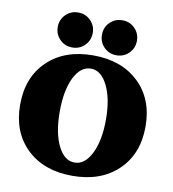

<svg xmlns="http://www.w3.org/2000/svg" viewBox="-93 -935 923 1027"><g transform="rotate(10 368.5 -421.0)"><path d="M316.5 -691.5Q289 -664 249 -664Q209 -664 181.5 -691.5Q154 -719 154 -759Q154 -799 181.5 -826.5Q209 -854 249 -854Q289 -854 316.5 -826.5Q344 -799 344 -759Q344 -719 316.5 -691.5ZM556.5 -691.5Q529 -664 489 -664Q449 -664 421.5 -691.5Q394 -719 394 -759Q394 -799 421.5 -826.5Q449 -854 489 -854Q529 -854 556.5 -826.5Q584 -799 584 -759Q584 -719 556.5 -691.5ZM616 -77Q523 12 368 12Q213 12 120.5 -77Q28 -166 28 -315Q28 -464 120.5 -553Q213 -642 368 -642Q523 -642 616 -553Q709 -464 709 -315Q709 -166 616 -77ZM277.5 -130Q312 -60 368 -60Q424 -60 459 -131Q494 -202 494 -315Q494 -428 459 -499Q424 -570 368 -570Q312 -570 277.5 -500Q243 -430 243 -315Q243 -200 277.5 -130Z"/></g></svg>

Font: Arapey Black
Style: Regular
Weight: 900
Designer: Eduardo Rodriguez Tunni
Foundry: Eduardo Rodriguez Tunni
Version: Version 4.000